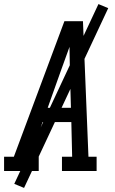

<svg xmlns="http://www.w3.org/2000/svg" viewBox="-46 -839 566 942"><path d="M-26 0V-70H22L270 -735H361L388 -70H428V0H258V-70H308L304 -240H163L102 -70H144V0ZM302 -310 297 -490Q297 -520 296 -549.5Q295 -579 295 -609Q284 -579 273.5 -549.5Q263 -520 252 -490L188 -310ZM72 83 24 63 437 -819 485 -799Z"/></svg>

Font: Iosevka Slab Oblique
Style: Regular
Weight: 400
Italic angle: -9°
Monospace: yes
Designer: Belleve Invis
Foundry: Belleve Invis
Version: Version 11.1.1; ttfautohint (v1.8.3)